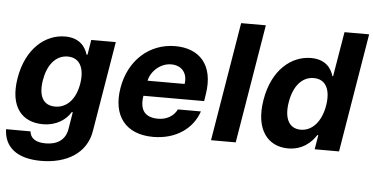

<svg xmlns="http://www.w3.org/2000/svg" viewBox="-61 -841 2273 1171"><g transform="rotate(5 1076.0 -255.5)"><path d="M226.2 215.9C382.1 215.9 504.6 145.2 526.6 5.3L618.3 -545.5H468L453.1 -453.8H447.1C433.9 -498.2 399.1 -552.6 307.9 -552.6C188.2 -552.6 71.4 -459.5 40.5 -274.1C10.7 -92.3 94.8 -7.8 218 -7.8C304.7 -7.8 360.8 -51.5 387.8 -96.6H394.2L377.8 3.2C367.2 78.5 312.5 107.2 245.7 107.2C182.5 107.2 152 83.5 147.4 42.3L-2.1 41.9C0.7 151.3 79.2 215.9 226.2 215.9ZM195.3 -274.5C210.2 -367.2 259.2 -432.2 334.5 -432.2C408 -432.2 439.6 -370 424.4 -274.5C408.7 -178.3 355.8 -121.4 283.4 -121.4C208.1 -121.4 180 -181.1 195.3 -274.5Z M894.9 10.7C1034.8 10.7 1136.4 -62.5 1172.2 -169.4H1031.2C1010.7 -126.8 966.6 -102.3 916.2 -102.3C839.1 -102.3 800.1 -141.3 814.6 -234H1186.4L1192.8 -275.6C1223 -460.9 1127.1 -552.6 982.6 -552.6C822.1 -552.6 699.2 -438.6 671.2 -270.2C642 -97.3 726.9 10.7 894.9 10.7ZM831.7 -327.8C844.5 -387.8 902.3 -439.6 967.3 -439.6C1032.7 -439.6 1069.2 -392.8 1058.6 -327.8Z M1521 -727.3H1369.7L1248.9 0H1400.2Z M1721.2 8.9C1808.9 8.9 1863.3 -41.9 1891.7 -87.4H1898.1L1883.5 0H2032.7L2153.4 -727.3H2002.5L1956.7 -453.8H1952.1C1939.6 -498.2 1904.8 -552.6 1813.6 -552.6C1693.5 -552.6 1577.1 -459.5 1546.2 -272C1516 -89.5 1596.6 8.9 1721.2 8.9ZM1701 -272.7C1716.3 -367.2 1766 -432.2 1840.6 -432.2C1914.1 -432.2 1946 -370 1930 -272.7C1914.1 -175.4 1860.4 -111.5 1788 -111.5C1713.1 -111.5 1685 -177.6 1701 -272.7Z"/></g></svg>

Font: Magic Ui Pro
Style: Bold Italic
Weight: 700
Italic angle: -9.39999°
Designer: Stefan Endress, Andreas Faust
Version: Version 1.000;FEAKit 1.0